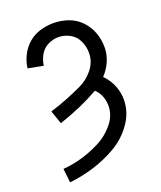

<svg xmlns="http://www.w3.org/2000/svg" viewBox="-139 -626 778 928"><g transform="rotate(-20 250.0 -162.5)"><path d="M60 213 52 141Q103 137 152 122.5Q201 108 246.5 84.5Q292 61 326.5 19.5Q361 -22 361 -73Q361 -104 347 -132Q338 -149 324 -162Q274 -134 222 -111.5Q170 -89 116 -71L92 -140Q135 -153 177 -169.5Q219 -186 260.5 -205.5Q302 -225 331 -262Q360 -299 360 -345Q360 -376 346.5 -405.5Q333 -435 305 -450.5Q277 -466 246 -466Q218 -466 192 -453Q166 -440 151.5 -414.5Q137 -389 133 -360L55 -375Q59 -409 75 -440.5Q91 -472 117.5 -495Q144 -518 178 -528Q212 -538 246 -538Q285 -538 321.5 -525.5Q358 -513 385.5 -485Q413 -457 426.5 -420.5Q440 -384 440 -345Q440 -289 407 -240Q397 -224 384 -211Q402 -193 415 -171Q441 -125 441 -75Q441 -10 402 45.5Q363 101 306.5 134Q250 167 187.5 186.5Q125 206 60 213Z"/></g></svg>

Font: Iosevka SS08
Style: Regular
Weight: 400
Monospace: yes
Designer: Belleve Invis
Foundry: Belleve Invis
Version: 2.1.0; ttfautohint (v1.8.2)